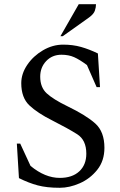

<svg xmlns="http://www.w3.org/2000/svg" viewBox="-20 -882 571 912"><path d="M264 10Q202 10 159 -1.5Q116 -13 70 -36L60 -200H76L125 -94Q194 -37 264 -37Q323 -37 356.5 -68Q390 -99 390 -152Q390 -217 346.5 -244.5Q303 -272 228 -310Q158 -345 119.5 -381.5Q81 -418 81 -487Q81 -532 109.5 -574Q138 -616 184 -643Q230 -670 280 -670Q326 -670 365 -659Q404 -648 445 -628L455 -468H439L393 -573Q358 -599 332 -610.5Q306 -622 272 -622Q228 -622 199.5 -592Q171 -562 171 -518Q171 -467 202 -438.5Q233 -410 299 -378Q390 -334 433 -295Q476 -256 476 -180Q476 -118 442 -75.5Q408 -33 359 -11.5Q310 10 264 10ZM267 -710 354 -862H436Q436 -847 430.5 -831Q425 -815 403 -799L278 -710Z"/></svg>

Font: Spectral
Style: Regular
Weight: 400
Designer: Jean-Baptiste Levee
Foundry: Production Type
Version: Version 1.002